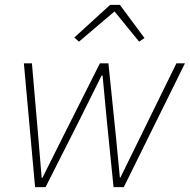

<svg xmlns="http://www.w3.org/2000/svg" viewBox="-20 -768 779 788"><path d="M124 0 78 -508H111L137 -207L151 -38H154L236 -202L390 -508H425L456 -205L472 -39H474L555 -204L704 -508H739L488 0H446L419 -267L401 -458H397L302 -267L167 0ZM432 -748H472L573 -612L551 -597L450 -721L304 -597L285 -614Z"/></svg>

Font: IBM Plex Sans ExtraLight
Style: Italic
Weight: 250
Italic angle: -11.31°
Designer: Mike Abbink, Paul van der Laan, Pieter van Rosmalen
Foundry: Bold Monday
Version: Version 3.201